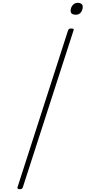

<svg xmlns="http://www.w3.org/2000/svg" viewBox="-20 -1333 609 1367"><path d="M121 14Q110 14 106 10Q102 6 105 -1L464 -1115Q467 -1123 471.5 -1126.5Q476 -1130 488 -1130Q499 -1130 503 -1126.5Q507 -1123 503 -1115L143 -1Q141 6 136.5 10Q132 14 121 14ZM520 -1228Q503 -1228 493 -1234.5Q483 -1241 483 -1257Q483 -1278 497 -1295.5Q511 -1313 534 -1313Q549 -1313 559 -1306Q569 -1299 569 -1284Q569 -1262 556 -1245Q543 -1228 520 -1228Z"/></svg>

Font: Playwrite CU Thin
Style: Regular
Weight: 250
Designer: Veronika Burian, José Scaglione
Foundry: TypeTogether
Version: Version 1.002